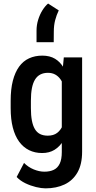

<svg xmlns="http://www.w3.org/2000/svg" viewBox="-20 -851 539 1080"><path d="M338.9 -528.3H441.9V2Q441.9 73.2 415.8 118.9Q389.6 164.6 343.3 186.5Q296.9 208.5 235.8 208.5Q213.4 208.5 182.6 201.2Q151.9 193.8 122.6 179.7Q93.3 165.5 73.7 144.5L115.2 65.4Q138.2 88.9 169.4 101.8Q200.7 114.7 229.5 114.7Q260.7 114.7 282.5 104.2Q304.2 93.8 315.9 69.6Q327.6 45.4 327.6 4.4V-408.7ZM40 -242.7V-284.2Q40 -349.1 52.2 -396.7Q64.5 -444.3 87.4 -476.1Q110.4 -507.8 143.6 -522.9Q176.8 -538.1 217.8 -538.1Q260.3 -538.1 289.8 -520.3Q319.3 -502.4 338.1 -469.7Q356.9 -437 367.7 -391.8Q378.4 -346.7 383.3 -291V-233.4Q378.4 -179.7 366.7 -135Q355 -90.3 335.2 -58.1Q315.4 -25.9 286.4 -8.1Q257.3 9.8 216.8 9.8Q176.3 9.8 143.6 -6.3Q110.8 -22.5 87.6 -54.2Q64.5 -85.9 52.2 -133.1Q40 -180.2 40 -242.7ZM153.8 -284.2V-242.7Q153.8 -202.1 159.4 -172.9Q165 -143.6 176.3 -124.8Q187.5 -106 205.6 -96.9Q223.6 -87.9 248.5 -87.9Q281.2 -87.9 301.5 -103.5Q321.8 -119.1 332.8 -145.8Q343.8 -172.4 348.1 -205.1V-318.8Q345.7 -344.7 338.6 -366.9Q331.5 -389.2 319.6 -405.8Q307.6 -422.4 290.3 -431.9Q272.9 -441.4 249.5 -441.4Q225.1 -441.4 206.8 -431.9Q188.5 -422.4 176.8 -403.1Q165 -383.8 159.4 -354.2Q153.8 -324.7 153.8 -284.2ZM185.5 -613.8V-678.7Q185.5 -710.4 194.8 -740.2Q204.1 -770 219 -793.7Q233.9 -817.4 250.5 -831.1L310.5 -792.5Q297.9 -766.6 290.3 -737.5Q282.7 -708.5 282.7 -673.3L282.2 -613.8Z"/></svg>

Font: Roboto Condensed Medium
Style: Regular
Weight: 500
Designer: Christian Robertson
Foundry: Google
Version: Version 3.0